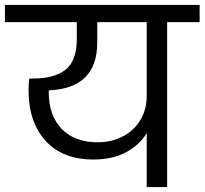

<svg xmlns="http://www.w3.org/2000/svg" viewBox="-47 -760 831 780"><path d="M764 -670H632V0H549V-219Q520 -171 465 -141.5Q410 -112 333 -112Q207 -112 138 -188Q69 -264 69 -394Q69 -417 72 -441H86Q175 -441 220 -477.5Q265 -514 265 -601V-670H-27V-740H764ZM549 -670H348V-587Q348 -401 151 -393V-386Q151 -291 203.5 -236.5Q256 -182 350 -182Q406 -182 451.5 -205.5Q497 -229 523 -272Q549 -315 549 -370Z"/></svg>

Font: Poppins A&M
Style: Regular-A&M
Weight: 400
Designer: Ninad Kale (Devanagari), Jonny Pinhorn (Latin)
Foundry: Indian Type Foundry
Version: 4.004